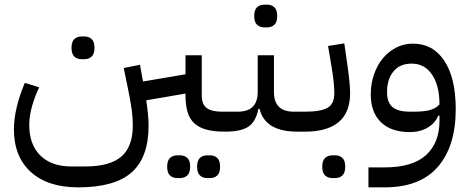

<svg xmlns="http://www.w3.org/2000/svg" viewBox="-20 -567 2028 827"><path d="M948 0Q902 0 870 -8.5Q838 -17 817.5 -35.5Q797 -54 788 -84Q779 -114 779 -156V-164L610 -135Q615 -100 617.5 -74.5Q620 -49 620 -26Q620 111 547 175.5Q474 240 317 240Q186 240 113 174Q40 108 40 -10Q40 -56 52.5 -107.5Q65 -159 87 -210L149 -191Q130 -152 118 -109.5Q106 -67 106 -29Q106 56 154 103Q202 150 287 150H347Q453 150 502.5 107.5Q552 65 552 -26Q552 -42 551 -58Q550 -74 547.5 -93.5Q545 -113 540.5 -137Q536 -161 530 -191L513 -274L583 -288L596 -216L779 -247V-329H849V-156Q849 -118 870 -102Q891 -86 935 -86H970V-20L950 0ZM332 -312Q312 -312 300 -323.5Q288 -335 288 -361Q288 -387 300 -398.5Q312 -410 332 -410H343Q363 -410 375 -398.5Q387 -387 387 -361Q387 -335 375 -323.5Q363 -312 343 -312ZM873 200Q853 200 841 188.5Q829 177 829 151Q829 125 841 113.5Q853 102 873 102H884Q904 102 916 113.5Q928 125 928 151Q928 177 916 188.5Q904 200 884 200ZM744 200Q724 200 712 188.5Q700 177 700 151Q700 125 712 113.5Q724 102 744 102H755Q775 102 787 113.5Q799 125 799 151Q799 177 787 188.5Q775 200 755 200Z M950 -66 970 -86H1005Q1090 -86 1090 -171V-329H1160V-171Q1160 -86 1245 -86H1280V-20L1260 0Q1122 0 1098 -98H1093Q1082 -43 1050 -21.5Q1018 0 950 0ZM1119 -449Q1099 -449 1087 -460.5Q1075 -472 1075 -498Q1075 -524 1087 -535.5Q1099 -547 1119 -547H1130Q1150 -547 1162 -535.5Q1174 -524 1174 -498Q1174 -472 1162 -460.5Q1150 -449 1130 -449Z M1260 -66 1280 -86H1295Q1361 -86 1390.5 -102.5Q1420 -119 1420 -166Q1420 -184 1417.5 -212Q1415 -240 1407 -286L1393 -369L1463 -380L1475 -297Q1482 -248 1485 -217Q1488 -186 1488 -166Q1488 -82 1438.5 -41Q1389 0 1295 0H1260ZM1412 200Q1392 200 1380 188.5Q1368 177 1368 151Q1368 125 1380 113.5Q1392 102 1412 102H1423Q1443 102 1455 113.5Q1467 125 1467 151Q1467 177 1455 188.5Q1443 200 1423 200Z M1567 154H1636Q1757 154 1815 101Q1873 48 1873 -47V-69H1868Q1854 -36 1821.5 -17Q1789 2 1745 2Q1665 2 1621 -40.5Q1577 -83 1577 -160Q1577 -205 1590.5 -245Q1604 -285 1628 -314.5Q1652 -344 1685.5 -361.5Q1719 -379 1759 -379Q1845 -379 1894 -305Q1943 -231 1943 -97Q1943 62 1866.5 151Q1790 240 1636 240H1567ZM1765 -86Q1808 -86 1833.5 -93.5Q1859 -101 1873 -117Q1873 -198 1841 -245.5Q1809 -293 1753 -293Q1702 -293 1674.5 -259Q1647 -225 1647 -170Q1647 -126 1670.5 -106Q1694 -86 1745 -86Z"/></svg>

Font: IBM Plex Sans Arabic
Style: Regular
Weight: 400
Designer: Mike Abbink, Paul van der Laan, Pieter van Rosmalen, Wael Morcos, Khajak Apelian
Foundry: Bold Monday
Version: Version 1.1